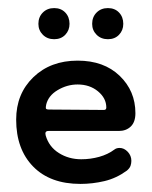

<svg xmlns="http://www.w3.org/2000/svg" viewBox="-20 -445 375 475"><path d="M179 10Q104 10 62 -33Q20 -76 20 -149Q20 -213 62.5 -254Q105 -295 172 -295Q237 -295 276 -257.5Q315 -220 315 -165Q315 -143 303.5 -132Q292 -121 274 -121H100Q90 -121 93 -110Q101 -82 125.5 -66.5Q150 -51 181 -51Q204 -51 225.5 -57Q247 -63 263 -75Q268 -79 276 -79Q287 -79 296 -69.5Q305 -60 305 -47Q305 -41 303 -35Q301 -29 294 -23Q268 -4 238.5 3Q209 10 179 10ZM237 -173Q243 -173 243 -179Q243 -202 222.5 -219Q202 -236 172 -236Q146 -236 122.5 -222Q99 -208 94 -185Q94 -185 94 -184Q93 -180 93.5 -177Q94 -174 102 -174ZM114 -348Q97 -348 86 -359Q75 -370 75 -386Q75 -403 86 -414Q97 -425 114 -425Q131 -425 141.5 -414Q152 -403 152 -386Q152 -370 141.5 -359Q131 -348 114 -348ZM247 -348Q230 -348 219 -359Q208 -370 208 -386Q208 -403 219 -414Q230 -425 247 -425Q264 -425 274.5 -414Q285 -403 285 -386Q285 -370 274.5 -359Q264 -348 247 -348Z"/></svg>

Font: Dongle
Style: Regular
Weight: 400
Designer: Yanghee Ryu
Foundry: Yanghee Ryu
Version: Version 2.000